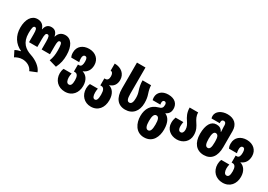

<svg xmlns="http://www.w3.org/2000/svg" viewBox="16 -1841 4418 3163"><g transform="rotate(30 2225.0 -260.0)"><path d="M525 250 653 198C621 108 515 37 417 5C297 -34 202 -107 202 -287C202 -384 212 -428 243 -428C274 -428 283 -398 283 -310V-162H441V-310C441 -398 451 -428 482 -428C513 -428 523 -398 523 -310V-162H681V-310C681 -398 690 -428 721 -428C752 -428 762 -384 762 -278C762 -202 754 -141 727 -74L869 -33C913 -124 926 -192 926 -284C926 -455 860 -563 747 -563C676 -563 625 -526 604 -453H600C586 -526 547 -563 482 -563C417 -563 378 -526 364 -453H360C339 -526 288 -563 217 -563C104 -563 38 -455 38 -299C38 -143 114 -28 242 30V34C210 39 164 54 139 71L193 178C228 156 278 135 333 135C409 135 492 171 525 250Z M1199 250C1339 250 1417 147 1417 16C1417 -96 1363 -166 1290 -187V-190C1363 -219 1405 -280 1405 -372C1405 -487 1319 -563 1199 -563C1085 -563 994 -498 994 -379C994 -335 1000 -318 1013 -290H1164C1158 -312 1155 -335 1155 -363C1155 -395 1167 -428 1199 -428C1230 -428 1243 -401 1243 -344C1243 -289 1230 -246 1190 -246H1165V-113H1185C1231 -113 1253 -71 1253 4C1253 80 1237 115 1197 115C1156 115 1139 64 1139 10C1139 -16 1143 -43 1149 -66H996C983 -36 977 -5 977 25C977 157 1067 250 1199 250Z M1692 250C1830 250 1908 147 1908 6C1908 -116 1854 -186 1781 -207V-210C1854 -230 1896 -290 1896 -372C1896 -487 1808 -563 1682 -563V-428C1719 -428 1734 -391 1734 -347C1734 -299 1716 -266 1675 -266H1656V-133H1676C1722 -133 1744 -91 1744 -6C1744 80 1727 115 1692 115C1657 115 1640 74 1640 10C1640 -16 1643 -43 1648 -66H1497C1484 -36 1478 -5 1478 25C1478 157 1568 250 1692 250Z M2207 10C2349 10 2433 -92 2433 -244C2433 -314 2424 -359 2408 -406C2390 -460 2379 -510 2379 -553H2217C2217 -485 2229 -428 2251 -362C2263 -327 2269 -291 2269 -244C2269 -173 2253 -125 2209 -125C2169 -125 2153 -168 2153 -258V-760H1991V-264C1991 -89 2067 10 2207 10Z M2704 250C2874 250 2930 104 2930 -28C2930 -169 2879 -242 2815 -268V-272C2879 -300 2895 -354 2895 -399C2895 -489 2837 -563 2705 -563C2587 -563 2517 -494 2517 -406C2517 -389 2520 -371 2524 -353H2671C2668 -365 2667 -378 2667 -389C2667 -417 2680 -437 2704 -437C2728 -437 2741 -417 2741 -388C2741 -331 2722 -312 2659 -295C2545 -264 2479 -167 2479 -28C2479 108 2547 250 2704 250ZM2705 115C2662 115 2643 63 2643 -26C2643 -120 2662 -168 2705 -168C2750 -168 2766 -119 2766 -28C2766 64 2750 115 2705 115Z M3189 10C3304 10 3401 -68 3401 -194C3401 -287 3366 -341 3332 -393C3302 -439 3275 -484 3275 -553H3113C3113 -454 3150 -391 3185 -339C3213 -297 3237 -257 3237 -200C3237 -152 3216 -125 3185 -125C3151 -125 3134 -160 3134 -210C3134 -243 3138 -268 3143 -293H2995C2982 -255 2976 -228 2976 -184C2976 -68 3068 10 3189 10Z M3703 10C3843 10 3919 -89 3919 -264V-570C3919 -695 3843 -770 3713 -770C3599 -770 3508 -709 3508 -620C3508 -606 3511 -592 3515 -577H3672C3671 -584 3670 -590 3670 -597C3670 -626 3683 -645 3712 -645C3742 -645 3757 -622 3757 -584V-558C3757 -537 3758 -508 3762 -462H3757C3727 -519 3688 -533 3637 -533C3536 -533 3477 -433 3477 -264C3477 -92 3561 10 3703 10ZM3701 -125C3657 -125 3641 -173 3641 -264C3641 -351 3657 -404 3696 -404C3739 -404 3757 -365 3757 -287V-258C3757 -168 3741 -125 3701 -125Z M4199 250C4339 250 4417 147 4417 16C4417 -96 4363 -166 4290 -187V-190C4363 -219 4405 -280 4405 -372C4405 -487 4319 -563 4199 -563C4085 -563 3994 -498 3994 -379C3994 -335 4000 -318 4013 -290H4164C4158 -312 4155 -335 4155 -363C4155 -395 4167 -428 4199 -428C4230 -428 4243 -401 4243 -344C4243 -289 4230 -246 4190 -246H4165V-113H4185C4231 -113 4253 -71 4253 4C4253 80 4237 115 4197 115C4156 115 4139 64 4139 10C4139 -16 4143 -43 4149 -66H3996C3983 -36 3977 -5 3977 25C3977 157 4067 250 4199 250Z"/></g></svg>

Font: Noto Sans Georgian ExtraCondensed Black
Style: Regular
Weight: 900
Width: 2
Designer: Monotype Design Team, Akaki Razmadze
Foundry: Google LLC
Version: Version 2.005